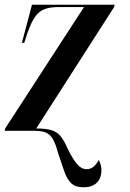

<svg xmlns="http://www.w3.org/2000/svg" viewBox="-28 -556 552 816"><path d="M327 240Q293 240 275 223Q257 206 245.5 173Q234 140 218 92Q208 54 196 34Q184 14 166 7Q148 0 118 0H-8L-6 -10L329 -526H220Q187 -526 163.5 -518Q140 -510 122.5 -486.5Q105 -463 88 -414L75 -374H65L108 -536H459L457 -526L126 -10Q168 -10 191.5 -2.5Q215 5 230 23.5Q245 42 260 77Q282 121 300 142Q318 163 340 163Q355 163 367 154.5Q379 146 392 124Q398 136 400.5 147Q403 158 403 166Q403 203 382.5 221.5Q362 240 327 240Z"/></svg>

Font: Noto Serif Display ExtraCondensed
Style: Bold Italic
Weight: 700
Width: 2
Italic angle: -12°
Designer: Monotype Design Team
Foundry: Monotype Imaging Inc.
Version: Version 2.009